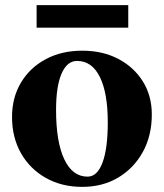

<svg xmlns="http://www.w3.org/2000/svg" viewBox="-20 -714 640 750"><path d="M301 16Q221 16 159 -19Q97 -54 62 -115.5Q27 -177 27 -257Q27 -333 62 -391.5Q97 -450 159 -483Q221 -516 301 -516Q381 -516 442 -484Q503 -452 538 -396Q573 -340 573 -267Q573 -184 538 -120.5Q503 -57 442 -20.5Q381 16 301 16ZM322 -24Q360 -24 380.5 -79Q401 -134 401 -236Q401 -351 370 -413.5Q339 -476 281 -476Q242 -476 220.5 -426.5Q199 -377 199 -285Q199 -160 231 -92Q263 -24 322 -24ZM123 -606V-694H481V-606Z"/></svg>

Font: Wittgenstein Extrabold
Style: Regular
Weight: 800
Designer: Jörg Drees
Foundry: Jörg Drees
Version: Version 1.303; ttfautohint (v1.8.4.7-5d5b)